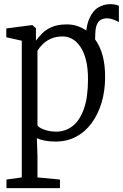

<svg xmlns="http://www.w3.org/2000/svg" viewBox="-20 -688 607 948"><path d="M446.5 -395.5 410.5 -413 403 -477.5Q402.5 -553.5 420.5 -594.8Q438.5 -636 466.2 -651.8Q494 -667.5 523.5 -667.5Q549 -667.5 567 -659.5V-579Q556.5 -585 540 -591.2Q523.5 -597.5 507 -597.5Q492 -597.5 479.5 -591.2Q467 -585 459.2 -568.8Q451.5 -552.5 450.5 -522ZM12 241V198.5L87.5 188V-487L11 -504V-547.5L137 -564H140L157.5 -548.5V-487.5Q170 -504 188 -522.8Q206 -541.5 235.5 -554.5Q265 -567.5 310.5 -567.5Q361 -567.5 404 -538.8Q447 -510 473 -452.2Q499 -394.5 499 -307.5Q499 -240 481.8 -182Q464.5 -124 432.8 -80.5Q401 -37 355.8 -13Q310.5 11 254 11Q226.5 11 202.5 6.5Q178.5 2 162 -5.5L165 80V188L276 198.5V241ZM258 -38Q302.5 -38 337.8 -65Q373 -92 393.8 -149.2Q414.5 -206.5 414.5 -297Q414.5 -353 404.2 -392.8Q394 -432.5 376.2 -458Q358.5 -483.5 336.5 -495.8Q314.5 -508 290.5 -508Q256 -508 231.5 -497Q207 -486 190.8 -469.8Q174.5 -453.5 165 -438V-69.5Q172 -57 199.2 -47.5Q226.5 -38 258 -38Z"/></svg>

Font: Merriweather 24pt SemiCondensed Light
Style: Regular
Weight: 300
Width: 4
Designer: Eben Sorkin
Foundry: Eben Sorkin
Version: Version 2.100